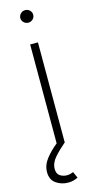

<svg xmlns="http://www.w3.org/2000/svg" viewBox="-142 -765 507 1012"><g transform="rotate(-15 111.5 -259.5)"><path d="M90.3 0V-545.9H132.8V0ZM96.2 209.5Q60.1 209.5 31 189.5Q2 169.4 2 127.9Q2 89.4 28.1 55.9Q54.2 22.5 90.3 -6.3L132.8 0Q98.1 29.3 71.8 59.1Q45.4 88.9 45.4 122.1Q45.4 148.4 62.3 159.4Q79.1 170.4 100.1 170.4Q110.4 170.4 118.9 168Q127.4 165.5 134.8 162.6L149.9 196.8Q139.2 202.1 126 205.8Q112.8 209.5 96.2 209.5ZM111.3 -659.2Q97.2 -659.2 86.7 -669.2Q76.2 -679.2 76.2 -693.4Q76.2 -707.5 86.7 -717.5Q97.2 -727.5 111.3 -727.5Q126 -727.5 136.2 -717.5Q146.5 -707.5 146.5 -693.4Q146.5 -679.2 136.2 -669.2Q126 -659.2 111.3 -659.2Z"/></g></svg>

Font: Inter Extra Light
Style: Regular
Weight: 200
Designer: Rasmus Andersson
Foundry: rsms
Version: Version 4.000;git-3c8e0fc